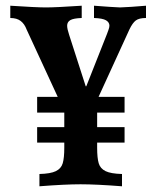

<svg xmlns="http://www.w3.org/2000/svg" viewBox="-20 -649 543 672"><path d="M364 -625 400 -623Q401 -623 439 -625L491 -629V-586Q467 -586 455.5 -577.5Q444 -569 433 -546L325 -310H416V-255H320V-204H416V-150H320V-132Q320 -96 325.5 -77.5Q331 -59 349.5 -50Q368 -41 407 -40V3Q317 -4 262 -4Q208 -4 118 3V-40Q157 -41 175.5 -50Q194 -59 199.5 -77.5Q205 -96 205 -132V-150H110V-204H205V-255H110V-310H182L73 -546Q66 -565 52.5 -575.5Q39 -586 16 -586V-629Q106 -623 141 -623Q176 -623 266 -629V-586Q237 -585 226 -578.5Q215 -572 215 -559Q215 -548 222 -527L280 -347H282L354 -529Q355 -532 359 -542.5Q363 -553 363 -559Q363 -571 351 -578Q339 -585 309 -586V-629Z"/></svg>

Font: Gupter
Style: Bold
Weight: 700
Designer: Octavio Pardo
Version: Version 1.000